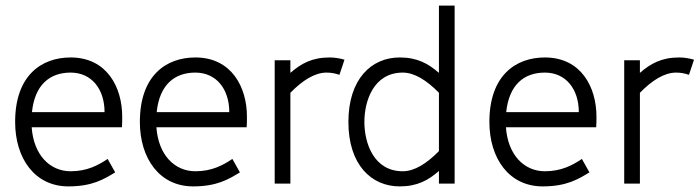

<svg xmlns="http://www.w3.org/2000/svg" viewBox="-20 -655 2496 685"><path d="M232 -44C290 -44 330 -65 364 -88L391 -40C351 -16 310 10 224 10C104 10 34 -90 34 -220C34 -386 128 -450 232 -450C362 -450 416 -343 416 -239C416 -223 416 -216 415 -201H93C100 -102 158 -44 232 -44ZM353 -255C353 -337 307 -396 232 -396C156 -396 104 -351 94 -255Z M677 -44C735 -44 775 -65 809 -88L836 -40C796 -16 755 10 669 10C549 10 479 -90 479 -220C479 -386 573 -450 677 -450C807 -450 861 -343 861 -239C861 -223 861 -216 860 -201H538C545 -102 603 -44 677 -44ZM798 -255C798 -337 752 -396 677 -396C601 -396 549 -351 539 -255Z M1191 -388C1177 -393 1162 -396 1145 -396C1103 -396 1059 -368 1016 -324V0H960V-440H1016V-395C1054 -428 1093 -450 1156 -450C1174 -450 1192 -447 1209 -442Z M1546 0H1602V-635H1546V-395C1508 -428 1469 -450 1406 -450C1305 -450 1223 -373 1223 -220C1223 -67 1305 10 1406 10C1469 10 1508 -12 1546 -45ZM1546 -116C1503 -72 1459 -44 1417 -44C1313 -44 1280 -145 1280 -220C1280 -295 1313 -396 1417 -396C1459 -396 1503 -368 1546 -324Z M1924 -44C1982 -44 2022 -65 2056 -88L2083 -40C2043 -16 2002 10 1916 10C1796 10 1726 -90 1726 -220C1726 -386 1820 -450 1924 -450C2054 -450 2108 -343 2108 -239C2108 -223 2108 -216 2107 -201H1785C1792 -102 1850 -44 1924 -44ZM2045 -255C2045 -337 1999 -396 1924 -396C1848 -396 1796 -351 1786 -255Z M2438 -388C2424 -393 2409 -396 2392 -396C2350 -396 2306 -368 2263 -324V0H2207V-440H2263V-395C2301 -428 2340 -450 2403 -450C2421 -450 2439 -447 2456 -442Z"/></svg>

Font: Linear
Style: Regular
Weight: 400
Designer: Braydon G. Fuller
Foundry: Braydon G. Fuller
Version: Version 1.000;PS 001.000;hotconv 1.0.38